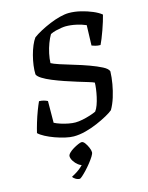

<svg xmlns="http://www.w3.org/2000/svg" viewBox="-140 -806 887 1147"><g transform="rotate(-15 303.5 -233.0)"><path d="M239 0Q217 0 186.5 -7Q156 -14 125.5 -25Q95 -36 69.5 -49.5Q44 -63 31 -76Q37 -102 47.5 -137Q58 -172 70.5 -205Q83 -238 92 -257Q107 -257 121 -253Q135 -249 144 -244L143 -110Q158 -102 181 -94.5Q204 -87 228 -82.5Q252 -78 270 -78Q290 -78 314.5 -83Q339 -88 362.5 -95.5Q386 -103 400 -110Q410 -123 418 -145Q426 -167 431.5 -192Q437 -217 440 -240Q443 -263 443 -278Q433 -283 406.5 -291Q380 -299 344 -310Q308 -321 270 -334Q232 -347 198 -361Q164 -375 141 -389.5Q118 -404 113 -417Q112 -442 116 -472Q120 -502 128 -532.5Q136 -563 147 -589Q158 -615 170 -631Q190 -646 219 -661.5Q248 -677 280.5 -690.5Q313 -704 344.5 -712Q376 -720 400 -720Q435 -720 472.5 -711Q510 -702 543 -688Q576 -674 595 -658Q591 -641 583.5 -617Q576 -593 567 -567.5Q558 -542 549 -520Q540 -498 534 -486Q516 -486 502.5 -490Q489 -494 481 -497L485 -622Q460 -633 426.5 -640.5Q393 -648 361 -648Q351 -648 334 -645.5Q317 -643 299 -638.5Q281 -634 265 -626Q253 -606 242 -577Q231 -548 224.5 -517Q218 -486 217 -459Q231 -451 267 -439Q303 -427 349 -413.5Q395 -400 439 -384Q483 -368 514 -352Q545 -336 550 -319Q549 -283 542 -242.5Q535 -202 523 -163.5Q511 -125 493 -94Q479 -82 451 -66.5Q423 -51 387 -35.5Q351 -20 312.5 -10Q274 0 239 0ZM208 254Q195 254 182 246Q169 238 166 230Q184 221 200 210.5Q216 200 229 188Q242 176 250 165L246 178Q234 178 219 166.5Q204 155 193.5 138.5Q183 122 183 108Q183 99 194 88Q205 77 221 67.5Q237 58 252 51.5Q267 45 274 45Q284 45 294 58.5Q304 72 311.5 89.5Q319 107 319 119Q319 128 309 144Q299 160 284 179Q269 198 253 215Q237 232 224.5 243Q212 254 208 254Z"/></g></svg>

Font: Texturina Medium 12pt Medium
Style: Italic
Weight: 500
Italic angle: -11°
Version: Version 1.002